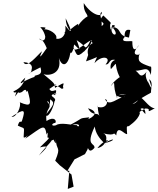

<svg xmlns="http://www.w3.org/2000/svg" viewBox="-20 -971 1030 1252"><path d="M323 -413C378 -416 375 -379 394 -397C379 -414 429 -455 339 -398C334 -432 337 -425 264 -487C305 -474 387 -493 364 -593C386 -527 426 -542 440 -632C437 -618 457 -623 463 -681C487 -664 518 -610 480 -709C550 -663 528 -655 547 -667C575 -701 563 -725 585 -688C579 -698 516 -618 528 -636C476 -588 481 -619 455 -670C459 -605 542 -701 577 -709C581 -683 539 -661 556 -609C577 -684 569 -653 541 -571C636 -602 614 -616 596 -559C648 -618 711 -596 668 -551C703 -547 683 -602 754 -573C747 -595 689 -575 703 -520C760 -581 714 -559 762 -466C767 -477 710 -431 703 -409C742 -459 708 -415 745 -332C733 -332 750 -365 803 -354C803 -354 692 -354 787 -331C804 -406 792 -385 789 -337C755 -342 689 -267 665 -325C691 -322 681 -256 616 -274C621 -303 611 -266 629 -212C618 -245 585 -207 554 -265C631 -242 590 -206 546 -190C562 -202 541 -167 562 -206C481 -197 540 -207 418 -147C525 -186 494 -127 481 -155C450 -154 374 -176 345 -154C311 -145 315 -167 341 -170C350 -182 336 -216 283 -182C271 -275 332 -262 287 -308C304 -323 305 -243 307 -323C341 -300 331 -290 277 -220C299 -195 334 -289 335 -309C360 -340 274 -342 348 -365C339 -346 301 -368 339 -350C363 -418 321 -352 302 -391L349 -423ZM550 5C557 -28 553 42 596 -7C599 -42 535 -15 598 -146C606 -60 711 -4 658 -37C732 -51 738 -81 667 -41C713 -76 649 -52 615 -5C680 -19 689 -94 651 -102C745 -78 710 -119 738 -88C745 -164 793 -90 809 -97C807 -139 801 -151 822 -148C808 -144 880 -182 892 -232C879 -270 931 -283 928 -227C877 -290 868 -264 890 -238C886 -244 924 -258 924 -263C984 -267 911 -222 990 -265C958 -265 929 -312 897 -337C895 -335 869 -296 844 -292C937 -358 961 -360 965 -369C962 -387 982 -438 952 -454C975 -388 970 -381 943 -442C967 -403 912 -469 937 -504C882 -436 891 -527 835 -514C908 -494 939 -557 964 -482C971 -552 961 -536 961 -536C884 -563 877 -571 889 -620C913 -617 816 -591 882 -672C901 -700 842 -590 843 -700C848 -710 754 -686 792 -729C796 -718 780 -790 830 -775L821 -726C739 -740 781 -787 711 -796C776 -724 685 -730 712 -807C749 -810 716 -787 701 -779C685 -849 737 -789 654 -870C604 -820 683 -831 643 -801C646 -860 622 -875 643 -894C653 -855 580 -867 526 -951C524 -889 551 -884 551 -861C582 -866 539 -822 603 -846C593 -900 527 -862 488 -802C494 -821 492 -822 434 -775C411 -750 362 -775 435 -749C450 -776 411 -777 408 -852C440 -789 463 -728 406 -804C416 -717 357 -713 346 -720C360 -747 296 -785 269 -779C283 -793 280 -793 242 -794C238 -799 267 -773 275 -733C276 -697 245 -705 234 -720C252 -707 259 -717 285 -657C240 -592 232 -586 254 -637C224 -612 153 -519 133 -566C192 -562 192 -533 185 -514C194 -492 107 -464 244 -532C256 -491 242 -486 207 -477C196 -456 235 -489 130 -437C120 -425 95 -419 145 -465C120 -372 48 -382 73 -368C98 -370 82 -370 79 -342C117 -395 82 -352 123 -371C162 -410 146 -352 160 -380C185 -290 187 -271 109 -304C120 -279 88 -203 55 -209C142 -267 145 -254 126 -192C116 -154 113 -204 96 -152C146 -126 137 -153 134 -76C149 -63 187 -126 145 -67C260 -145 271 -169 284 -93C296 -134 289 -58 288 -79C290 -63 330 -95 240 -10C312 -28 279 -3 233 44C279 -19 347 -68 313 -77C309 -6 304 -72 325 -56C329 -81 348 5 344 -67C345 17 382 -23 340 77L370 107L446 167C450 193 456 219 460 246L422 261L432 143L420 142L466 68L534 34Z"/></svg>

Font: Hussar Lance
Style: ExBdObl
Weight: 700
Foundry: Cannot Into Space Fonts, PlusOne Fonts
Version: Version 2.270